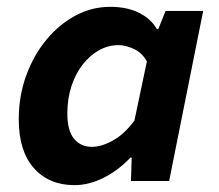

<svg xmlns="http://www.w3.org/2000/svg" viewBox="-20 -528 640 560"><path d="M197.3 12Q122.9 12 78.8 -37.7Q34.7 -87.4 34.7 -179.9Q34.7 -247.8 56.3 -307.4Q78 -367 115.2 -412Q152.5 -457 200.2 -482.5Q248 -508.1 301 -508.1Q350.1 -508.1 385.3 -490.7Q420.6 -473.2 437.6 -443H441.6L462.9 -496.1H572.6L473.3 0H362L364.1 -68.1H360.1Q325 -30.8 282.1 -9.4Q239.2 12 197.3 12ZM247.9 -99.7Q276.1 -99.7 309.6 -118.3Q343 -136.9 372.1 -176.4L408.4 -348.9Q394.4 -374.2 370.4 -385.3Q346.5 -396.4 325.4 -396.4Q295.8 -396.4 268.8 -381.4Q241.8 -366.4 220.9 -339.4Q200 -312.4 188.2 -276.1Q176.4 -239.9 176.4 -197.4Q176.4 -146.7 196 -123.2Q215.7 -99.7 247.9 -99.7Z"/></svg>

Font: SourceCodeVF
Style: Italic
Weight: 200
Italic angle: -11°
Monospace: yes
Designer: Paul D. Hunt, Teo Tuominen
Foundry: Adobe
Version: Version 1.026;hotconv 1.1.0;makeotfexe 2.6.0